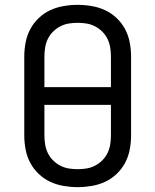

<svg xmlns="http://www.w3.org/2000/svg" viewBox="-20 -763 640 791"><path d="M300 8Q271 8 242 3Q213 -2 187 -14Q161 -26 139.5 -46.5Q118 -67 104.5 -92.5Q91 -118 85.5 -147Q80 -176 80 -205V-530Q80 -559 85.5 -588Q91 -617 104.5 -642.5Q118 -668 139.5 -688.5Q161 -709 187 -721Q213 -733 242 -738Q271 -743 300 -743Q329 -743 358 -738Q387 -733 413 -721Q439 -709 460.5 -688.5Q482 -668 495.5 -642.5Q509 -617 514.5 -588Q520 -559 520 -530V-205Q520 -176 514.5 -147Q509 -118 495.5 -92.5Q482 -67 460.5 -46.5Q439 -26 413 -14Q387 -2 358 3Q329 8 300 8ZM163 -404H437V-530Q437 -549 434 -567.5Q431 -586 423 -602.5Q415 -619 401.5 -632.5Q388 -646 371.5 -654.5Q355 -663 337 -666Q319 -669 300 -669Q281 -669 263 -666Q245 -663 228.5 -654.5Q212 -646 198.5 -632.5Q185 -619 177 -602.5Q169 -586 166 -567.5Q163 -549 163 -530ZM300 -66Q319 -66 337 -69Q355 -72 371.5 -80.5Q388 -89 401.5 -102.5Q415 -116 423 -132.5Q431 -149 434 -167.5Q437 -186 437 -205V-331H163V-205Q163 -186 166 -167.5Q169 -149 177 -132.5Q185 -116 198.5 -102.5Q212 -89 228.5 -80.5Q245 -72 263 -69Q281 -66 300 -66Z"/></svg>

Font: Iosevka Extended
Style: Regular
Weight: 400
Width: 7
Monospace: yes
Designer: Belleve Invis
Foundry: Belleve Invis
Version: Version 32.5.0; ttfautohint (v1.8.4)